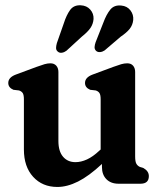

<svg xmlns="http://www.w3.org/2000/svg" viewBox="-20 -711 618 743"><path d="M72.5 -132.5V-326.5Q72.5 -344 67.8 -351Q63 -358 53.5 -361L32 -363.5Q12 -372 12 -390Q12 -411.5 41.5 -422.5L121 -452Q140 -459 152 -462.5Q164 -466 175 -466Q189.5 -466 197.8 -456.8Q206 -447.5 206 -432.5V-165.5Q206 -125.5 224 -104.5Q242 -83.5 272 -83.5Q293.5 -83.5 316.5 -94Q339.5 -104.5 364.5 -128L369.5 -132.5V-326.5Q369.5 -344 364.8 -351Q360 -358 350.5 -361L329 -363.5Q309 -372 309 -390Q309 -411.5 338.5 -422.5L418 -452Q437 -459 449 -462.5Q461 -466 472.5 -466Q487 -466 495 -456.8Q503 -447.5 503 -432.5V-105.5Q503 -85.5 507.8 -77.2Q512.5 -69 521.5 -65L535.5 -60.5Q556 -48.5 556 -29.5Q556 0 523.5 0H439Q409 0 391.8 -17.5Q374.5 -35 374.5 -65V-76.5Q324 -29.5 282 -8.5Q240 12.5 202 12.5Q144 12.5 108.2 -26.8Q72.5 -66 72.5 -132.5ZM227 -621Q237 -652.5 251.2 -672.2Q265.5 -692 292.5 -690.5Q315.5 -689.5 329.2 -674Q343 -658.5 342 -637.5Q340.5 -618 329.8 -602.5Q319 -587 297.5 -570L237 -514.5Q229 -508.5 219.8 -507Q210.5 -505.5 204 -511Q197 -516.5 197 -525Q197 -533.5 200 -544ZM380 -623.5Q391.5 -655 406.8 -673.8Q422 -692.5 449.5 -689.5Q472 -687.5 484.8 -670.8Q497.5 -654 495.5 -633.5Q493.5 -614 481.8 -599.2Q470 -584.5 447 -569L385 -516Q377 -510.5 367.8 -509.5Q358.5 -508.5 352 -514Q345.5 -520.5 346 -529Q346.5 -537.5 350 -547.5Z"/></svg>

Font: Fraunces 72pt S100 SemiBold
Style: Regular
Weight: 600
Version: Version 1.000; ttfautohint (v1.8.3)